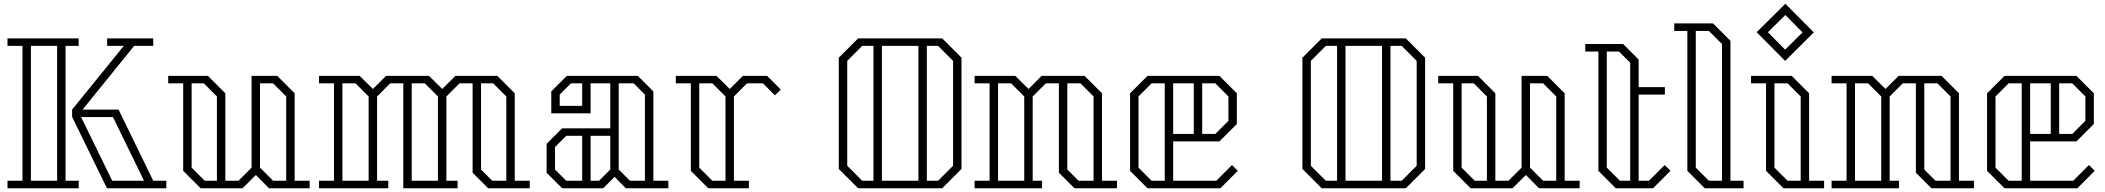

<svg xmlns="http://www.w3.org/2000/svg" viewBox="-20 -1005 11238 1025"><path d="M330 -40H400V0H20V-40H100V-760H20V-800H400V-760H330ZM868 -40V0H753H551L365 -381V-420L641 -760H552V-800H696H798V-760H696L421 -420H613L798 -40ZM145 -40H285V-760H145ZM749 -40 583 -380H413L579 -40Z M1633 -40V0H1416L1346 -71L1275 0H1051L958 -93V-560H878V-600H1090L1183 -507V-40H1253L1323 -110V-582V-600H1460L1553 -507V-40ZM1073 -40H1138V-490L1068 -560H1003V-110ZM1438 -40H1508V-490L1438 -560H1368V-110Z M2808 -40V0H2586L2503 -83V-560H2433L2363 -490V-40H2423V0H2133V-560H2063L1993 -490V-40H2053V0H1683V-40H1763V-560H1683V-600H1900L1971 -530L2041 -600H2270L2341 -530L2411 -600H2635L2728 -507V-40ZM1948 -40V-490L1878 -560H1808V-40ZM2318 -40V-490L2248 -560H2178V-40ZM2608 -40H2683V-490L2613 -560H2548V-100Z M3548 -40V0H3321L3261 -61L3200 0H2981L2898 -83V-237L2981 -320H3238V-560H3133V-400H2923V-517L3006 -600H3385L3468 -517V-40ZM3088 -560H3028L2968 -500V-440H3088ZM3343 -40H3423V-500L3363 -560H3283V-100ZM3003 -40H3088V-280H3003L2943 -220V-100ZM3238 -100V-280H3133V-40H3178Z M4148 -527 4117 -496 4053 -560H3968L3898 -490V-40H3978V0H3761L3668 -93V-560H3588V-600H3805L3876 -530L3946 -600H4075ZM3853 -40V-490L3783 -560H3713V-110L3783 -40Z M5113 -697V-103L5010 0H4561L4458 -103V-697L4561 -800H5010ZM4583 -40H4643V-760H4583L4503 -680V-120ZM4688 -760V-40H4883V-760ZM5068 -680 4988 -760H4928V-40H4988L5068 -120Z M5943 -40V0H5716L5633 -83V-560H5563L5493 -490V-40H5543V0H5183V-40H5263V-560H5183V-600H5400L5471 -530L5541 -600H5770L5863 -507V-40ZM5448 -40V-490L5378 -560H5308V-40ZM5738 -40H5818V-490L5748 -560H5678V-100Z M6588 -93 6495 0H6106L6013 -93V-507L6106 -600H6490L6583 -507V-343L6490 -250H6243V-40H6473L6557 -124ZM6128 -40H6198V-560H6128L6058 -490V-110ZM6243 -290H6353V-560H6243ZM6468 -560H6398V-290H6468L6538 -360V-490Z M7588 -697V-103L7485 0H7036L6933 -103V-697L7036 -800H7485ZM7058 -40H7118V-760H7058L6978 -680V-120ZM7163 -760V-40H7358V-760ZM7543 -680 7463 -760H7403V-40H7463L7543 -120Z M8413 -40V0H8196L8126 -71L8055 0H7831L7738 -93V-560H7658V-600H7870L7963 -507V-40H8033L8103 -110V-582V-600H8240L8333 -507V-40ZM7853 -40H7918V-490L7848 -560H7783V-110ZM8218 -40H8288V-490L8218 -560H8148V-110Z M8898 -93 8805 0H8606L8513 -93V-730H8443V-770H8645L8728 -687V-540H8868V-500H8728V-40H8783L8867 -124ZM8628 -40H8683V-670L8623 -730H8558V-110Z M9288 -40V0H9081L8988 -93V-840H8918V-880H9125L9218 -787V-40ZM9103 -40H9173V-770L9103 -840H9033V-110Z M9510 -680 9358 -833 9511 -985 9663 -832ZM9418 -833 9510 -740 9603 -832 9511 -925ZM9718 -40V0H9501L9408 -93V-560H9328V-600H9545L9638 -507V-40ZM9523 -40H9593V-490L9523 -560H9453V-110Z M10518 -40V0H10291L10208 -83V-560H10138L10068 -490V-40H10118V0H9758V-40H9838V-560H9758V-600H9975L10046 -530L10116 -600H10345L10438 -507V-40ZM10023 -40V-490L9953 -560H9883V-40ZM10313 -40H10393V-490L10323 -560H10253V-100Z M11163 -93 11070 0H10681L10588 -93V-507L10681 -600H11065L11158 -507V-343L11065 -250H10818V-40H11048L11132 -124ZM10703 -40H10773V-560H10703L10633 -490V-110ZM10818 -290H10928V-560H10818ZM11043 -560H10973V-290H11043L11113 -360V-490Z"/></svg>

Font: Kumar One Outline
Style: Regular
Weight: 400
Designer: Parimal Parmar
Foundry: Indian Type Foundry
Version: Version 1.000;PS 1.000;hotconv 1.0.88;makeotf.lib2.5.647800